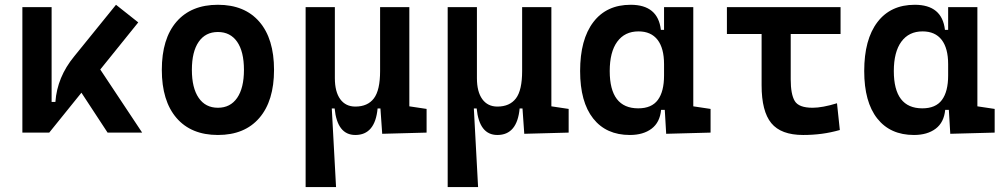

<svg xmlns="http://www.w3.org/2000/svg" viewBox="-20 -547 4142 792"><path d="M72.3 0V-517.6H192.9V-126.5H208.5Q215.8 -229 286.1 -314.5L458.5 -527.3L550.3 -454.6L393.6 -260.3L566.4 0H423.8L315.9 -164.6L183.1 0Z M878.9 9.8Q768.6 9.8 708 -60.5Q647.5 -130.9 647.5 -258.8Q647.5 -387.2 708 -457.3Q768.6 -527.3 878.9 -527.3Q989.3 -527.3 1049.8 -457.3Q1110.4 -387.2 1110.4 -258.8Q1110.4 -130.9 1049.8 -60.5Q989.3 9.8 878.9 9.8ZM878.9 -102.5Q930.2 -102.5 958.3 -143.3Q986.3 -184.1 986.3 -258.8Q986.3 -334 958.3 -374.5Q930.2 -415 878.9 -415Q827.6 -415 799.6 -374.5Q771.5 -334 771.5 -258.8Q771.5 -184.1 799.6 -143.3Q827.6 -102.5 878.9 -102.5Z M1445.8 9.8Q1371.1 9.8 1360.4 -99.6H1348.6L1366.2 224.6H1240.7V-517.6H1361.3V-224.6Q1361.3 -168.5 1383.5 -137.9Q1405.8 -107.4 1445.8 -107.4Q1496.6 -107.4 1522.2 -141.1Q1547.9 -174.8 1547.9 -253.9V-517.6H1668.5V-108.4L1739.7 -97.7V0L1556.6 4.9L1549.3 -99.6H1537.6Q1527.3 9.8 1445.8 9.8Z M2031.7 9.8Q1957 9.8 1946.3 -99.6H1934.6L1952.1 224.6H1826.7V-517.6H1947.3V-224.6Q1947.3 -168.5 1969.5 -137.9Q1991.7 -107.4 2031.7 -107.4Q2082.5 -107.4 2108.2 -141.1Q2133.8 -174.8 2133.8 -253.9V-517.6H2254.4V-108.4L2325.7 -97.7V0L2142.6 4.9L2135.3 -99.6H2123.5Q2113.3 9.8 2031.7 9.8Z M2578.1 9.8Q2480.5 9.8 2426.8 -58.3Q2373 -126.5 2373 -253.9Q2373 -384.3 2427.5 -455.8Q2481.9 -527.3 2581.5 -527.3Q2694.3 -527.3 2706.1 -423.8H2719.2V-517.6H2839.8V-108.4L2911.1 -97.7V0L2728 4.9L2722.2 -93.8H2707Q2702.1 -42 2667.7 -16.1Q2633.3 9.8 2578.1 9.8ZM2719.2 -235.4V-282.2Q2719.2 -348.1 2692.4 -382.8Q2665.5 -417.5 2613.8 -417.5Q2557.1 -417.5 2526.1 -375Q2495.1 -332.5 2495.1 -253.9Q2495.1 -100.1 2612.8 -100.1Q2668 -100.1 2693.6 -134.8Q2719.2 -169.4 2719.2 -235.4Z M3293 9.8Q3201.7 9.8 3161.6 -39.1Q3121.6 -87.9 3121.6 -195.3V-406.7H2978.5V-517.6H3447.3V-406.7H3241.7V-219.7Q3241.7 -158.2 3258.3 -130.4Q3274.9 -102.5 3332 -102.5Q3352.1 -102.5 3377.4 -107.2Q3402.8 -111.8 3432.6 -121.1L3444.3 -10.7Q3406.7 0 3369.6 4.9Q3332.5 9.8 3293 9.8Z M3750 9.8Q3652.3 9.8 3598.6 -58.3Q3544.9 -126.5 3544.9 -253.9Q3544.9 -384.3 3599.4 -455.8Q3653.8 -527.3 3753.4 -527.3Q3866.2 -527.3 3877.9 -423.8H3891.1V-517.6H4011.7V-108.4L4083 -97.7V0L3899.9 4.9L3894 -93.8H3878.9Q3874 -42 3839.6 -16.1Q3805.2 9.8 3750 9.8ZM3891.1 -235.4V-282.2Q3891.1 -348.1 3864.3 -382.8Q3837.4 -417.5 3785.6 -417.5Q3729 -417.5 3698 -375Q3667 -332.5 3667 -253.9Q3667 -100.1 3784.7 -100.1Q3839.8 -100.1 3865.5 -134.8Q3891.1 -169.4 3891.1 -235.4Z"/></svg>

Font: Cascadia Mono PL SemiBold
Style: Regular
Weight: 600
Monospace: yes
Designer: Aaron Bell
Foundry: Saja Typeworks
Version: Version 2404.023; ttfautohint (v1.8.4)